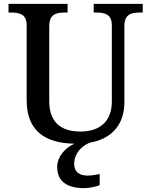

<svg xmlns="http://www.w3.org/2000/svg" viewBox="-20 -734 774 994"><path d="M416 240C437 240 475 234 496 224V167C472 172 451 175 433 175C393 175 364 157 364 115C364 58 405 21 444 5C563 -16 624 -93 624 -206V-599C624 -660 659 -669 703 -669H719V-714H465V-669H480C523 -669 559 -660 559 -603V-208C559 -114 505 -53 397 -53C302 -53 235 -95 235 -210V-599C235 -660 271 -669 314 -669H330V-714H24V-669H39C82 -669 118 -660 118 -603V-216C118 -57 212 7 365 10C316 32 276 78 276 130C276 206 328 240 416 240Z"/></svg>

Font: Noto Serif Ethiopic Medium
Style: Regular
Weight: 500
Designer: Monotype Design Team
Foundry: Monotype Imaging Inc.
Version: Version 2.102